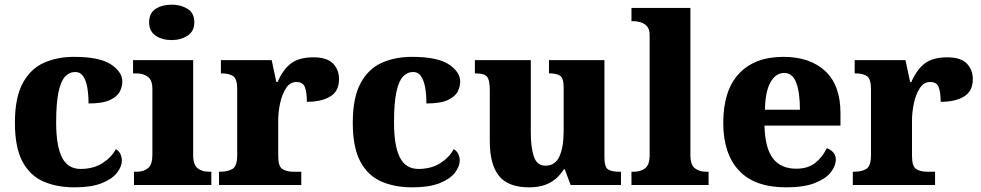

<svg xmlns="http://www.w3.org/2000/svg" viewBox="-20 -794 4210 824"><path d="M300 10Q223 10 165.5 -15.5Q108 -41 76 -101.5Q44 -162 44 -267Q44 -375 77.5 -437Q111 -499 168.5 -524.5Q226 -550 297 -550Q408 -550 456.5 -517.5Q505 -485 505 -444Q505 -423 494.5 -401.5Q484 -380 452.5 -365Q421 -350 360 -350Q360 -386 355 -416.5Q350 -447 337.5 -466Q325 -485 303 -485Q278 -485 259.5 -465.5Q241 -446 231 -398.5Q221 -351 221 -268Q221 -168 246 -118.5Q271 -69 326 -69Q381 -69 420 -94Q459 -119 477 -154Q491 -146 497 -132.5Q503 -119 503 -105Q503 -80 482.5 -53Q462 -26 417 -8Q372 10 300 10Z M717 -622Q676 -622 648 -641Q620 -660 620 -698Q620 -738 648 -756Q676 -774 717 -774Q756 -774 785 -756Q814 -738 814 -698Q814 -660 785 -641Q756 -622 717 -622ZM555 0V-57H567Q597 -57 615.5 -72.5Q634 -88 634 -130V-412Q634 -450 614.5 -464.5Q595 -479 567 -479H551V-536H809V-128Q809 -87 828 -72Q847 -57 876 -57H887V0Z M920 0V-57H925Q959 -57 978.5 -69.5Q998 -82 998 -129V-411Q998 -455 981 -467Q964 -479 931 -479H928V-536H1146L1166 -442H1171Q1196 -498 1230.5 -523Q1265 -548 1325 -548Q1383 -548 1409 -521.5Q1435 -495 1435 -454Q1435 -403 1397.5 -380Q1360 -357 1297 -357Q1297 -398 1288.5 -420Q1280 -442 1252 -442Q1225 -442 1208 -416.5Q1191 -391 1182.5 -352.5Q1174 -314 1174 -276V-124Q1174 -80 1192 -68.5Q1210 -57 1239 -57H1273V0Z M1750 10Q1673 10 1615.5 -15.5Q1558 -41 1526 -101.5Q1494 -162 1494 -267Q1494 -375 1527.5 -437Q1561 -499 1618.5 -524.5Q1676 -550 1747 -550Q1858 -550 1906.5 -517.5Q1955 -485 1955 -444Q1955 -423 1944.5 -401.5Q1934 -380 1902.5 -365Q1871 -350 1810 -350Q1810 -386 1805 -416.5Q1800 -447 1787.5 -466Q1775 -485 1753 -485Q1728 -485 1709.5 -465.5Q1691 -446 1681 -398.5Q1671 -351 1671 -268Q1671 -168 1696 -118.5Q1721 -69 1776 -69Q1831 -69 1870 -94Q1909 -119 1927 -154Q1941 -146 1947 -132.5Q1953 -119 1953 -105Q1953 -80 1932.5 -53Q1912 -26 1867 -8Q1822 10 1750 10Z M2251 10Q2161 10 2121.5 -39Q2082 -88 2082 -188V-407Q2082 -450 2070.5 -464.5Q2059 -479 2022 -479H2018V-536H2258V-226Q2258 -162 2271 -122.5Q2284 -83 2321 -83Q2363 -83 2381 -123Q2399 -163 2399 -231V-418Q2399 -460 2383 -469.5Q2367 -479 2340 -479H2336V-536H2574V-119Q2574 -76 2590.5 -66.5Q2607 -57 2635 -57H2645V0H2429L2404 -67H2399Q2376 -29 2339.5 -9.5Q2303 10 2251 10Z M2690 0V-57H2701Q2730 -57 2749 -72Q2768 -87 2768 -128V-644Q2768 -670 2755.5 -682.5Q2743 -695 2727.5 -699Q2712 -703 2701 -703H2690V-760H2943V-128Q2943 -87 2962 -72Q2981 -57 3010 -57H3021V0Z M3354 10Q3218 10 3151 -62.5Q3084 -135 3084 -266Q3084 -406 3151.5 -478Q3219 -550 3342 -550Q3456 -550 3521.5 -489Q3587 -428 3587 -309V-255H3261Q3263 -159 3297 -114.5Q3331 -70 3397 -70Q3448 -70 3479.5 -95.5Q3511 -121 3528 -158Q3544 -153 3555.5 -140.5Q3567 -128 3567 -110Q3567 -82 3545.5 -54.5Q3524 -27 3477 -8.5Q3430 10 3354 10ZM3413 -323Q3413 -398 3397 -439.5Q3381 -481 3346 -481Q3309 -481 3286.5 -440.5Q3264 -400 3263 -323Z M3640 0V-57H3645Q3679 -57 3698.5 -69.5Q3718 -82 3718 -129V-411Q3718 -455 3701 -467Q3684 -479 3651 -479H3648V-536H3866L3886 -442H3891Q3916 -498 3950.5 -523Q3985 -548 4045 -548Q4103 -548 4129 -521.5Q4155 -495 4155 -454Q4155 -403 4117.5 -380Q4080 -357 4017 -357Q4017 -398 4008.5 -420Q4000 -442 3972 -442Q3945 -442 3928 -416.5Q3911 -391 3902.5 -352.5Q3894 -314 3894 -276V-124Q3894 -80 3912 -68.5Q3930 -57 3959 -57H3993V0Z"/></svg>

Font: Noto Serif Telugu ExtraBold
Style: Regular
Weight: 800
Designer: Jelle Bosma - Monotype Design Team
Foundry: Monotype Imaging Inc.
Version: Version 2.005; ttfautohint (v1.8.4.7-5d5b)